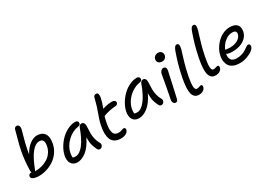

<svg xmlns="http://www.w3.org/2000/svg" viewBox="-4 -1714 3730 2699"><g transform="rotate(-30 1860.5 -364.5)"><path d="M161.1 -47.9Q107.9 -47.9 71.5 -63.7Q35.2 -79.6 41 -111.8Q44.4 -127.9 55.7 -137Q66.9 -146 83 -146Q84.5 -146 86.9 -145.5Q89.4 -145 90.8 -145Q86.9 -158.2 86.9 -184.1Q88.4 -260.3 96.9 -340.6Q105.5 -420.9 116.2 -474.1Q133.3 -560.5 158.9 -649.7Q184.6 -738.8 190.9 -770Q193.8 -790 205.6 -803.5Q217.3 -816.9 234.9 -816.9Q258.8 -816.9 270.3 -797.1Q281.7 -777.3 274.9 -741.2Q269 -711.9 244.6 -628.7Q220.2 -545.4 204.1 -463.9Q199.2 -441.9 189 -379.9Q236.3 -467.8 298.1 -512.9Q359.9 -558.1 415 -558.1Q496.6 -558.1 535.4 -503.9Q574.2 -449.7 553.2 -342.8Q539.6 -275.4 500.5 -218.8Q461.4 -162.1 407.2 -125.2Q353 -88.4 289.3 -68.1Q225.6 -47.9 161.1 -47.9ZM152.8 -151.9Q147.5 -139.2 143.1 -134.8Q145 -134.8 148.7 -134.3Q152.3 -133.8 153.8 -133.8Q208 -133.8 258.8 -148.2Q309.6 -162.6 352.3 -189.5Q395 -216.3 425.3 -259.5Q455.6 -302.7 465.8 -356Q489.3 -470.2 403.8 -470.2Q273.9 -470.2 152.8 -151.9Z M727.1 56.2Q659.7 56.2 628.7 8.1Q597.7 -40 613.8 -117.2Q626 -177.2 661.4 -237.8Q696.8 -298.3 745.4 -346.2Q793.9 -394 855.5 -424.1Q917 -454.1 977.1 -454.1Q1000.5 -454.1 1012.9 -441.2Q1025.4 -428.2 1021 -405.8Q1016.6 -379.4 983.9 -375Q880.4 -359.4 801 -282.2Q721.7 -205.1 703.1 -109.9Q694.3 -68.8 697.8 -37.1Q714.8 -28.8 743.2 -28.8Q807.6 -28.8 873.3 -112.1Q939 -195.3 994.1 -350.1Q1009.8 -390.1 1043 -390.1Q1066.4 -390.1 1078.9 -370.8Q1091.3 -351.6 1089.8 -320.8Q1085.9 -256.8 1085.9 -207.8Q1085.9 -158.7 1097.2 -112.5Q1108.4 -66.4 1133.8 -22Q1147.9 -1.5 1133.3 25.9Q1118.7 53.2 1090.8 53.2Q1065.9 53.2 1053.7 29.8Q1028.8 -17.6 1016.8 -65.2Q1004.9 -112.8 1006.8 -187Q976.1 -122.6 939.7 -74.2Q903.3 -25.9 866.9 1.7Q830.6 29.3 795.7 42.7Q760.7 56.2 727.1 56.2Z M1422.9 71.8Q1366.2 71.8 1328.6 50.5Q1291 29.3 1273.9 -9.8Q1256.8 -48.8 1254.9 -103.5Q1252.9 -158.2 1267.6 -225.1Q1276.9 -272.9 1291 -317.4Q1305.2 -361.8 1322.8 -409.2Q1340.3 -456.5 1348.6 -482.9Q1360.4 -520 1371.8 -564.9Q1383.3 -609.9 1384.8 -615.2Q1394.5 -648.9 1428.7 -648.9Q1460 -648.9 1463.1 -611.8Q1466.3 -574.7 1442.9 -499Q1440.9 -492.2 1413.6 -415Q1496.6 -441.9 1568.8 -441.9Q1595.2 -441.9 1610.6 -427.7Q1626 -413.6 1621.6 -394Q1615.7 -364.7 1578.6 -361.8Q1517.1 -356.9 1472.4 -346.4Q1427.7 -335.9 1378.4 -317.9Q1365.2 -274.9 1356.4 -230Q1339.4 -150.9 1345 -103.3Q1350.6 -55.7 1372.3 -35.9Q1394 -16.1 1435.5 -16.1Q1463.4 -16.1 1487.5 -25.6Q1511.7 -35.2 1521.5 -35.2Q1536.1 -35.2 1543 -24.7Q1549.8 -14.2 1546.9 2Q1541 32.2 1507.6 52Q1474.1 71.8 1422.9 71.8Z M1786.1 -47.9Q1718.3 -47.9 1687.7 -95.7Q1657.2 -143.6 1672.9 -221.2Q1685.1 -280.8 1720.5 -341.3Q1755.9 -401.9 1804.4 -449.7Q1853 -497.6 1914.6 -527.8Q1976.1 -558.1 2036.1 -558.1Q2059.1 -558.1 2071.8 -545.2Q2084.5 -532.2 2080.1 -509.8Q2074.2 -483.4 2043 -479Q1974.6 -468.8 1913.6 -428.7Q1852.5 -388.7 1813.2 -332Q1773.9 -275.4 1761.2 -213.9Q1753.4 -170.9 1756.8 -141.1Q1773.9 -132.8 1802.2 -132.8Q1866.7 -132.8 1932.4 -216.1Q1998 -299.3 2053.2 -454.1Q2068.8 -494.1 2102.1 -494.1Q2125 -494.1 2137.7 -474.6Q2150.4 -455.1 2148.9 -424.8Q2145 -360.4 2145 -311.5Q2145 -262.7 2156.2 -216.6Q2167.5 -170.4 2192.9 -126Q2207 -105.5 2192.4 -78.1Q2177.7 -50.8 2149.9 -50.8Q2125 -50.8 2112.8 -73.2Q2086.9 -121.1 2075 -168.7Q2063 -216.3 2064.9 -291Q2034.7 -226.6 1998.5 -178.2Q1962.4 -129.9 1925.8 -102.3Q1889.2 -74.7 1854.5 -61.3Q1819.8 -47.9 1786.1 -47.9Z M2463.9 -576.2Q2427.2 -576.2 2406.7 -597.9Q2386.2 -619.6 2392.6 -651.9Q2397.5 -678.7 2419.7 -695.8Q2441.9 -712.9 2470.7 -712.9Q2508.3 -712.9 2526.1 -688.2Q2543.9 -663.6 2537.6 -631.8Q2533.2 -609.9 2514.2 -593Q2495.1 -576.2 2463.9 -576.2ZM2340.8 20Q2316.9 20 2304.9 -2Q2293 -23.9 2298.8 -53.2Q2317.4 -146.5 2330.1 -214.6Q2342.8 -282.7 2353 -340.6Q2363.3 -398.4 2369.6 -433.1Q2375 -458 2391.8 -474.6Q2408.7 -491.2 2429.7 -491.2Q2452.1 -491.2 2463.9 -474.9Q2475.6 -458.5 2470.7 -430.2Q2462.4 -386.7 2423.6 -215.3Q2384.8 -43.9 2378.9 -17.1Q2372.6 20 2340.8 20Z M2686.5 87.9Q2659.7 87.9 2640.4 81.8Q2621.1 75.7 2603.5 55.2Q2585.9 34.7 2578.6 0Q2571.3 -34.7 2574.5 -95.7Q2577.6 -156.7 2594.2 -240.2Q2617.7 -356.9 2641.6 -439.9Q2665.5 -522.9 2698.2 -615.2Q2713.4 -653.3 2726.3 -668.2Q2739.3 -683.1 2756.3 -683.1Q2800.8 -683.1 2785.2 -608.9Q2779.8 -582 2762.9 -531.2Q2746.1 -480.5 2723.1 -399.9Q2700.2 -319.3 2680.2 -220.2Q2670.4 -169.9 2665.5 -131.6Q2660.6 -93.3 2660.9 -68.6Q2661.1 -43.9 2665.8 -28.6Q2670.4 -13.2 2677.7 -7.1Q2685.1 -1 2695.3 -1Q2715.8 -1 2735.1 -8.5Q2754.4 -16.1 2762.2 -16.1Q2791 -16.1 2784.2 22Q2778.3 49.8 2749.8 68.8Q2721.2 87.9 2686.5 87.9Z M3025.4 -30.8Q2998.5 -30.8 2979.2 -36.9Q2960 -43 2942.4 -63.5Q2924.8 -84 2917.5 -118.7Q2910.2 -153.3 2913.3 -214.4Q2916.5 -275.4 2933.1 -358.9Q2956.5 -475.6 2980.5 -558.6Q3004.4 -641.6 3037.1 -733.9Q3051.3 -771.5 3064.5 -786.6Q3077.6 -801.8 3095.2 -801.8Q3139.6 -801.8 3124 -728Q3118.7 -701.2 3101.8 -650.1Q3085 -599.1 3062 -518.6Q3039.1 -438 3019 -338.9Q3009.3 -288.6 3004.4 -250.2Q2999.5 -211.9 2999.8 -187.5Q3000 -163.1 3004.6 -147.7Q3009.3 -132.3 3016.6 -126.2Q3023.9 -120.1 3034.2 -120.1Q3054.2 -120.1 3073.5 -127.4Q3092.8 -134.8 3100.1 -134.8Q3129.9 -134.8 3123 -97.2Q3117.2 -69.3 3088.6 -50Q3060.1 -30.8 3025.4 -30.8Z M3402.3 -9.8Q3341.8 -9.8 3299.1 -27.6Q3256.3 -45.4 3235.4 -76.7Q3214.4 -107.9 3207.8 -150.4Q3201.2 -192.9 3212.4 -242.2Q3220.2 -281.7 3240 -321.8Q3259.8 -361.8 3289.3 -397.5Q3318.8 -433.1 3354.5 -460.7Q3390.1 -488.3 3433.6 -504.6Q3477.1 -521 3521 -521Q3601.6 -521 3637.9 -482.9Q3674.3 -444.8 3660.2 -371.1Q3649.9 -318.4 3610.4 -279.3Q3570.8 -240.2 3514.2 -221.2Q3457.5 -202.1 3391.1 -202.1Q3320.3 -202.1 3295.4 -222.2Q3289.1 -195.3 3292 -171.4Q3294.9 -147.5 3305.4 -129.6Q3315.9 -111.8 3338.9 -101.3Q3361.8 -90.8 3395 -90.8Q3442.4 -90.8 3483.9 -104.7Q3525.4 -118.7 3548.1 -135Q3570.8 -151.4 3591.8 -165.3Q3612.8 -179.2 3624 -179.2Q3641.1 -179.2 3648.9 -166.5Q3656.7 -153.8 3652.3 -133.8Q3646.5 -106.9 3610.1 -78.4Q3573.7 -49.8 3516.6 -29.8Q3459.5 -9.8 3402.3 -9.8ZM3313 -276.9Q3317.4 -276.9 3339.8 -272.9Q3362.3 -269 3386.2 -269Q3460.4 -269 3512.9 -299.1Q3565.4 -329.1 3576.2 -377.9Q3582 -408.7 3568.1 -423.3Q3554.2 -438 3516.1 -438Q3453.1 -438 3397 -392.1Q3340.8 -346.2 3312 -276.9Z"/></g></svg>

Font: Shantell Sans Bouncy
Style: Italic
Weight: 400
Italic angle: -11.31°
Designer: Stephen Nixon, Anya Danilova, Shantell Martin
Foundry: Arrow Type
Version: Version 1.006;[9816181b4]